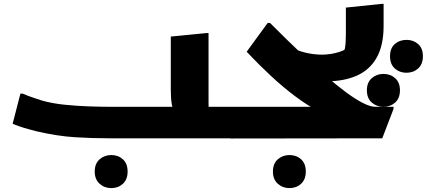

<svg xmlns="http://www.w3.org/2000/svg" viewBox="-20 -711 2194 987"><path d="M764 0V-162H1185V-20L1165 0ZM85 -230H96Q107 -225 126.5 -217.5Q146 -210 165.5 -204Q185 -198 196 -194Q249 -179 313.5 -172.5Q378 -166 439.5 -164Q501 -162 544 -162H945L881 -135Q868 -146 863 -175.5Q858 -205 858 -248V-523L1041 -541H1052V-189Q1052 -169 1052.5 -139Q1053 -109 1054.5 -79.5Q1056 -50 1060 -32L1057 -24Q1027 -12 979 -6Q931 0 868 0H544Q454 0 365.5 -5.5Q277 -11 168 -36Q149 -41 125 -47.5Q101 -54 79.5 -61.5Q58 -69 45 -75ZM467 171Q467 130 492 108Q517 86 552 86Q588 86 612 108Q636 130 636 171Q636 211 612 233.5Q588 256 552 256Q517 256 492 233.5Q467 211 467 171Z M1910 -162H2003V-151L1945 0L1165 1V-142L1185 -162H1656L1616 -140Q1559 -170 1497.5 -216Q1436 -262 1372.5 -321Q1309 -380 1248 -445L1356 -593H1368Q1407 -554 1455 -507Q1503 -460 1554.5 -411.5Q1606 -363 1658 -318Q1710 -273 1757 -238Q1804 -203 1843.5 -182.5Q1883 -162 1910 -162ZM1383 171Q1383 130 1408 108Q1433 86 1468 86Q1504 86 1528 108Q1552 130 1552 171Q1552 211 1528 233.5Q1504 256 1468 256Q1433 256 1408 233.5Q1383 211 1383 171Z M1549 -311 1473 -470Q1506 -451 1549.5 -440.5Q1593 -430 1638 -430Q1684 -431 1724.5 -444Q1765 -457 1788 -484L1729 -422Q1749 -438 1753.5 -464.5Q1758 -491 1758 -535V-672L1941 -691H1952V-578Q1952 -478 1916.5 -415Q1881 -352 1815 -322.5Q1749 -293 1659 -293Q1632 -293 1605 -298Q1578 -303 1549 -311ZM2069 -337Q2034 -337 2009.5 -359Q1985 -381 1985 -422Q1985 -463 2009.5 -484.5Q2034 -506 2070 -506Q2105 -506 2129.5 -484.5Q2154 -463 2154 -422Q2154 -381 2129.5 -359Q2105 -337 2069 -337ZM1951 -162Q1916 -162 1891 -184Q1866 -206 1866 -247Q1866 -287 1891 -309Q1916 -331 1951 -331Q1987 -331 2011.5 -309Q2036 -287 2036 -247Q2036 -206 2011.5 -184Q1987 -162 1951 -162Z"/></svg>

Font: Kufam ExtraBold
Style: Italic
Weight: 800
Italic angle: -11°
Designer: Artur Schmal
Foundry: Original Type
Version: Version 1.301; ttfautohint (v1.8.3)